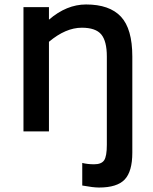

<svg xmlns="http://www.w3.org/2000/svg" viewBox="-20 -588 686 859"><path d="M365 -568Q470 -568 521 -513.5Q572 -459 572 -335V95Q572 179 538 215Q504 251 423 251Q397 251 348 242V141Q372 147 401 147Q434 147 446 129Q458 111 458 60V-335Q458 -404 433 -434Q408 -464 346 -464Q274 -464 199 -401V0H85V-556H199V-500Q278 -568 365 -568Z"/></svg>

Font: Biryani DemiBold
Style: Regular
Weight: 600
Designer: Dan Reynolds and Mathieu Réguer
Foundry: Dan Reynolds and Mathieu Réguer
Version: Version 1.003;PS 001.003;hotconv 1.0.70;makeotf.lib2.5.58329